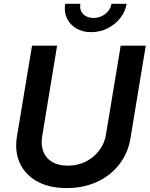

<svg xmlns="http://www.w3.org/2000/svg" viewBox="-20 -964 775 995"><path d="M325.7 10.7Q235.4 10.7 172.9 -23.7Q110.4 -58.1 82.8 -118.7Q55.2 -179.2 67.9 -256.8L146 -727.5H275.9L198.7 -258.8Q190.9 -212.9 204.6 -178.2Q218.3 -143.6 250.5 -124.5Q282.7 -105.5 331.1 -105.5Q382.8 -105.5 424.8 -126.7Q466.8 -147.9 494.4 -184.6Q522 -221.2 529.3 -267.6L605.5 -727.5H735.4L656.2 -248Q643.6 -170.4 598.1 -112.1Q552.7 -53.7 482.7 -21.5Q412.6 10.7 325.7 10.7ZM452.1 -797.4Q407.2 -797.4 374.5 -817.1Q341.8 -836.9 326.4 -870.1Q311 -903.3 317.9 -944.3H396.5Q391.1 -912.6 410.4 -891.8Q429.7 -871.1 464.8 -871.1Q487.8 -871.1 507.6 -880.6Q527.3 -890.1 540.8 -906.5Q554.2 -922.9 557.6 -944.3H636.2Q629.4 -903.3 602.8 -869.9Q576.2 -836.4 536.9 -816.9Q497.6 -797.4 452.1 -797.4Z"/></svg>

Font: Inter 17pt SemiBold
Style: Italic
Weight: 600
Italic angle: -9.3988°
Version: Version 4.001;git-66647c0bb